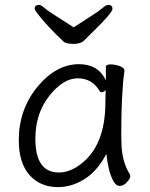

<svg xmlns="http://www.w3.org/2000/svg" viewBox="-20 -749 615 787"><path d="M125 -180Q125 -42 221 -42Q265 -42 308 -74Q412 -150 412 -330Q412 -355 413 -380Q404 -371 398 -371Q392 -371 389 -375Q358 -428 298.5 -428Q239 -428 182 -356Q125 -284 125 -180ZM490 -457Q477 -368 477 -195Q477 -179 478 -152Q482 -82 512 -35Q514 -31 514 -24.5Q514 -18 500.5 -2.5Q487 13 471 13Q455 13 444 -8Q424 -45 416 -118Q379 -48 326.5 -15Q274 18 218 18Q145 18 101 -31.5Q57 -81 57 -175Q57 -300 134 -394Q211 -486 304 -486Q382 -486 414 -420V-475Q414 -485 433 -485Q452 -485 471 -478Q490 -471 490 -459ZM282 -637Q317 -660 351 -681.5Q385 -703 400 -716Q415 -729 423 -729Q441 -729 441 -712.5Q441 -696 354 -612L326 -584Q311 -569 281.5 -569Q252 -569 241 -578Q171 -644 134 -693Q122 -708 122 -713Q122 -729 140 -729Q148 -729 163 -716Q178 -703 212.5 -681.5Q247 -660 282 -637Z"/></svg>

Font: LXGW WenKai
Style: Regular
Weight: 400
Designer: LXGW / Fontworks Inc.
Foundry: LXGW / Fontworks Inc.
Version: Version 1.520; June 14, 2025